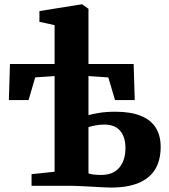

<svg xmlns="http://www.w3.org/2000/svg" viewBox="-20 -839 764 867"><path d="M481 8Q470 8 446.5 6.8Q423 5.5 395 4Q367 2.5 341.8 1.2Q316.5 0 302.5 0H122.5V-52.5L226.5 -63.5V-495.5L139 -489.5L109 -387H20L25 -550H226.5V-725.5L158 -740.5V-789L345.5 -819H352L379.5 -799V-550H583.5L588.5 -387H499.5L469 -489.5L379.5 -495.5V-319Q395.5 -324 427.5 -329.2Q459.5 -334.5 500.5 -334.5Q570.5 -334.5 616 -316Q661.5 -297.5 683.5 -262Q705.5 -226.5 705.5 -176Q705.5 -114.5 680.2 -73.8Q655 -33 605 -12.5Q555 8 481 8ZM436.5 -49Q491 -49 518.8 -82.2Q546.5 -115.5 546.5 -170Q546.5 -220 522.8 -248.2Q499 -276.5 450.5 -276.5Q430 -276.5 409.8 -272.5Q389.5 -268.5 379.5 -265V-56Q389.5 -52.5 403.8 -50.8Q418 -49 436.5 -49Z"/></svg>

Font: Merriweather 48pt ExtraBold
Style: Regular
Weight: 800
Version: Version 2.100